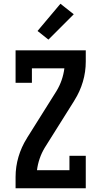

<svg xmlns="http://www.w3.org/2000/svg" viewBox="-20 -1003 540 1023"><path d="M63 0V-60Q63 -115 78.5 -167.5Q94 -220 123 -266L124 -267V-268L281 -518Q298 -546 308.5 -576.5Q319 -607 323 -639H150V-562H63V-735H437V-675Q437 -620 421.5 -567.5Q406 -515 377 -469L376 -468V-467L219 -217Q202 -189 191.5 -158.5Q181 -128 177 -96H350V-173H437V0ZM238 -792 180 -838 302 -983 373 -927Z"/></svg>

Font: Iosevka Curly Slab
Style: Bold
Weight: 700
Monospace: yes
Designer: Belleve Invis
Foundry: Belleve Invis
Version: Version 22.1.2; ttfautohint (v1.8.4)